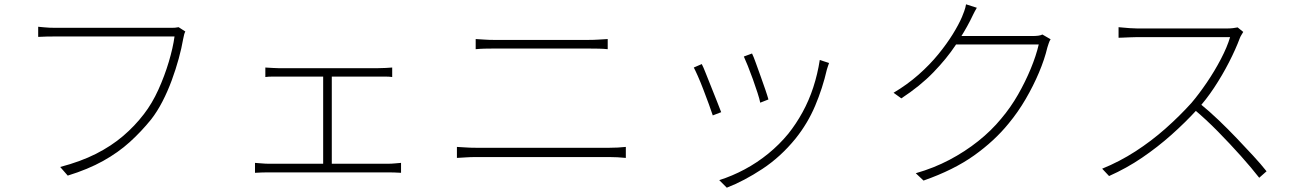

<svg xmlns="http://www.w3.org/2000/svg" viewBox="-20 -810 6010 890"><path d="M839 -664Q835 -656 833.5 -649.5Q832 -643 829 -629Q822 -588 808.5 -538.5Q795 -489 776 -437.5Q757 -386 733 -339.5Q709 -293 681 -257Q635 -200 581.5 -151.5Q528 -103 458 -64Q388 -25 294 4L259 -36Q354 -61 425 -97Q496 -133 550.5 -179.5Q605 -226 647 -281Q685 -330 714 -394Q743 -458 762.5 -523.5Q782 -589 789 -641Q775 -641 732.5 -641Q690 -641 632 -641Q574 -641 510.5 -641Q447 -641 389.5 -641Q332 -641 292 -641Q252 -641 241 -641Q215 -641 195.5 -640.5Q176 -640 157 -639V-686Q170 -685 183 -683.5Q196 -682 211 -681.5Q226 -681 242 -681Q251 -681 282 -681Q313 -681 359 -681Q405 -681 457.5 -681Q510 -681 562.5 -681Q615 -681 660 -681Q705 -681 735.5 -681Q766 -681 774 -681Q783 -681 791 -681.5Q799 -682 808 -684Z M1210 -497Q1226 -496 1244 -495Q1262 -494 1270 -494H1733Q1752 -494 1768 -495Q1784 -496 1798 -497V-453Q1784 -455 1767 -455Q1750 -455 1733 -455H1271Q1263 -455 1244 -455Q1225 -455 1210 -453ZM1478 -30V-470H1518V-30ZM1162 -55Q1178 -54 1194.5 -52.5Q1211 -51 1225 -51H1779Q1795 -51 1810 -52.5Q1825 -54 1839 -55V-9Q1825 -10 1807.5 -10.5Q1790 -11 1779 -11H1225Q1211 -11 1195 -10.5Q1179 -10 1162 -9Z M2185 -629Q2206 -628 2225.5 -626.5Q2245 -625 2268 -625Q2280 -625 2313.5 -625Q2347 -625 2392.5 -625Q2438 -625 2487.5 -625Q2537 -625 2583 -625Q2629 -625 2662.5 -625Q2696 -625 2708 -625Q2733 -625 2755.5 -626.5Q2778 -628 2797 -629V-582Q2778 -584 2755 -584.5Q2732 -585 2708 -585Q2697 -585 2663.5 -585Q2630 -585 2583.5 -585Q2537 -585 2487 -585Q2437 -585 2391 -585Q2345 -585 2312.5 -585Q2280 -585 2268 -585Q2245 -585 2225.5 -584.5Q2206 -584 2185 -582ZM2098 -129Q2120 -128 2140 -126.5Q2160 -125 2186 -125Q2197 -125 2233.5 -125Q2270 -125 2322.5 -125Q2375 -125 2435 -125Q2495 -125 2555.5 -125Q2616 -125 2668 -125Q2720 -125 2757 -125Q2794 -125 2805 -125Q2825 -125 2843.5 -126Q2862 -127 2881 -129V-78Q2862 -80 2842.5 -81Q2823 -82 2805 -82Q2794 -82 2757 -82Q2720 -82 2668 -82Q2616 -82 2555.5 -82Q2495 -82 2435 -82Q2375 -82 2322.5 -82Q2270 -82 2233.5 -82Q2197 -82 2186 -82Q2160 -82 2140 -80.5Q2120 -79 2098 -78Z M3466 -562Q3473 -548 3483.5 -518.5Q3494 -489 3506 -456Q3518 -423 3528 -393.5Q3538 -364 3542 -349L3504 -334Q3501 -350 3491.5 -379.5Q3482 -409 3470 -442.5Q3458 -476 3446.5 -504.5Q3435 -533 3428 -548ZM3823 -518Q3820 -510 3817.5 -502Q3815 -494 3813 -488Q3793 -401 3758.5 -319.5Q3724 -238 3668 -168Q3599 -83 3514 -27Q3429 29 3349 60L3314 25Q3374 6 3432 -25Q3490 -56 3541.5 -98Q3593 -140 3634 -190Q3670 -235 3700 -289.5Q3730 -344 3750 -405.5Q3770 -467 3780 -532ZM3233 -513Q3240 -500 3251.5 -470.5Q3263 -441 3277 -406.5Q3291 -372 3303.5 -340Q3316 -308 3323 -290L3284 -275Q3278 -294 3266 -326.5Q3254 -359 3240.5 -394.5Q3227 -430 3214.5 -458Q3202 -486 3196 -497Z M4850 -628Q4845 -621 4841 -608.5Q4837 -596 4835 -590Q4822 -535 4796 -473.5Q4770 -412 4734.5 -351Q4699 -290 4655 -237Q4590 -157 4495.5 -89.5Q4401 -22 4261 27L4225 -7Q4309 -31 4381 -69Q4453 -107 4514 -155.5Q4575 -204 4621 -260Q4665 -312 4699 -371.5Q4733 -431 4758 -491.5Q4783 -552 4795 -604H4398L4419 -643Q4430 -643 4465.5 -643Q4501 -643 4547.5 -643Q4594 -643 4640 -643Q4686 -643 4720.5 -643Q4755 -643 4764 -643Q4781 -643 4792.5 -644.5Q4804 -646 4812 -650ZM4508 -774Q4499 -759 4491 -742.5Q4483 -726 4477 -714Q4451 -663 4409.5 -600.5Q4368 -538 4306.5 -474.5Q4245 -411 4158 -354L4122 -380Q4186 -418 4238 -464Q4290 -510 4329.5 -558.5Q4369 -607 4396.5 -651.5Q4424 -696 4439 -731Q4443 -740 4449.5 -758Q4456 -776 4458 -790Z M5743 -662Q5740 -657 5734.5 -648Q5729 -639 5727 -633Q5708 -582 5677 -521.5Q5646 -461 5608 -403.5Q5570 -346 5529 -302Q5474 -242 5410 -185Q5346 -128 5274 -79Q5202 -30 5121 6L5089 -28Q5170 -61 5243.5 -108.5Q5317 -156 5382.5 -214Q5448 -272 5503 -333Q5537 -373 5573.5 -426.5Q5610 -480 5639.5 -536.5Q5669 -593 5682 -638Q5675 -638 5642 -638Q5609 -638 5563 -638Q5517 -638 5466 -638Q5415 -638 5369 -638Q5323 -638 5291.5 -638Q5260 -638 5253 -638Q5237 -638 5217 -637Q5197 -636 5181.5 -635.5Q5166 -635 5165 -635V-684Q5166 -684 5181.5 -682.5Q5197 -681 5217 -679.5Q5237 -678 5253 -678Q5260 -678 5290.5 -678Q5321 -678 5365 -678Q5409 -678 5457.5 -678Q5506 -678 5550 -678Q5594 -678 5625 -678Q5656 -678 5665 -678Q5682 -678 5695 -679.5Q5708 -681 5717 -683ZM5542 -330Q5585 -295 5628 -254Q5671 -213 5712 -170Q5753 -127 5789 -88Q5825 -49 5851 -16L5817 14Q5782 -31 5732 -87Q5682 -143 5626 -200Q5570 -257 5515 -303Z"/></svg>

Font: Noto Sans SC ExtraLight
Style: Regular
Weight: 250
Designer: Ryoko NISHIZUKA 西塚涼子 (kana, bopomofo & ideographs); Paul D. Hunt (Latin, Greek & Cyrillic); Sandoll Communications 산돌커뮤니
Foundry: Adobe
Version: Version 2.004-H2;hotconv 1.0.118;makeotfexe 2.5.65603